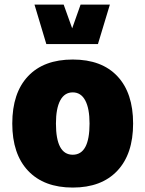

<svg xmlns="http://www.w3.org/2000/svg" viewBox="-20 -823 640 848"><path d="M132.3 -802.7H261.2L298.8 -697.8L335.9 -802.7H465.3L412.6 -628.4H184.6ZM301.3 -560.1Q429.2 -560.1 498.5 -486.3Q567.9 -412.6 567.9 -277.3Q567.9 -142.6 498 -68.6Q428.2 5.4 301.3 5.4Q174.3 5.4 104.2 -68.6Q34.2 -142.6 34.2 -277.3Q34.2 -412.6 103.8 -486.3Q173.3 -560.1 301.3 -560.1ZM301.3 -415Q265.1 -415 246.1 -379.6Q227.1 -344.2 227.1 -277.3Q227.1 -139.6 301.3 -139.6Q375.5 -139.6 375.5 -277.3Q375.5 -344.2 356.4 -379.6Q337.4 -415 301.3 -415Z"/></svg>

Font: Estedad-FD Black
Style: Regular
Weight: 900
Designer: Amin Abedi
Version: Version 7.3